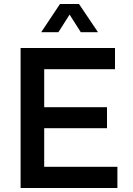

<svg xmlns="http://www.w3.org/2000/svg" viewBox="-20 -940 663 960"><path d="M280 -920H375L470 -779H384L328 -867L272 -779H186ZM83 -700H555V-594H201V-404H515V-299H201V-106H567V0H83Z"/></svg>

Font: Steamflix Grotesk
Style: Regular
Weight: 400
Designer: Julieta Ulanovsky
Foundry: Julieta Ulanovsky
Version: Version 4.000;PS 004.000;hotconv 1.0.88;makeotf.lib2.5.64775